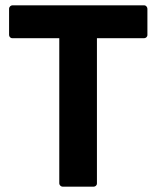

<svg xmlns="http://www.w3.org/2000/svg" viewBox="-20 -687 586 719"><path d="M202 0C202 5 207 12 215 12H331C336 12 343 8 343 0V-544H520C525 -544 532 -548 532 -556V-654C532 -659 528 -667 520 -667H26C21 -667 14 -662 14 -654V-556C14 -551 18 -544 26 -544H202Z"/></svg>

Font: Falling Sky
Style: Bd
Weight: 700
Designer: Paul D. Hunt
Foundry: Adobe Systems Incorporated
Version: Version 1.02